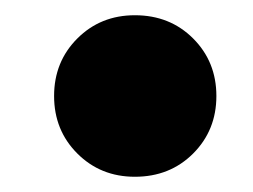

<svg xmlns="http://www.w3.org/2000/svg" viewBox="-20 -379 332 252"><path d="M157 -147Q112 -147 81.5 -177.5Q51 -208 51 -253Q51 -298 81.5 -328.5Q112 -359 157 -359Q203 -359 233.5 -328.5Q264 -298 264 -253Q264 -208 233.5 -177.5Q203 -147 157 -147Z"/></svg>

Font: Murecho ExtraBold
Style: Regular
Weight: 800
Designer: Neil Summerour
Foundry: Positype
Version: Version 1.010; ttfautohint (v1.8.3)